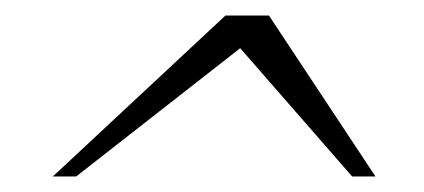

<svg xmlns="http://www.w3.org/2000/svg" viewBox="-20 -681 545 247"><path d="M48 -454 270 -661H326L463 -454H433L289 -619L78 -454Z"/></svg>

Font: Imperial Script
Style: Regular
Weight: 400
Designer: Robert E. Leuschke
Foundry: Robert E. Leuschke
Version: Version 1.010; ttfautohint (v1.8.3)